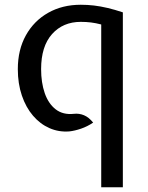

<svg xmlns="http://www.w3.org/2000/svg" viewBox="-20 -547 622 808"><path d="M406 241V-444Q383 -450 362.8 -452.5Q342.5 -455 320 -455Q245 -455 199 -403.5Q153 -352 153 -256Q153 -199.5 168.2 -155.2Q183.5 -111 214.2 -87Q245 -63 291 -68Q313 -70.5 333.5 -62Q354 -53.5 372 -31Q347.5 -14.5 321 -5.5Q294.5 3.5 272 6Q227.5 9.5 188.2 -7.8Q149 -25 119 -60Q89 -95 72 -145Q55 -195 55 -256Q55 -337.5 89 -398.5Q123 -459.5 182.8 -493.2Q242.5 -527 320 -527Q348 -527 375.5 -523.8Q403 -520.5 432.8 -513.5Q462.5 -506.5 497 -495V241Z"/></svg>

Font: Expletus Sans
Style: Regular
Weight: 400
Designer: Jasper de Waard
Foundry: Designtown
Version: Version 7.500